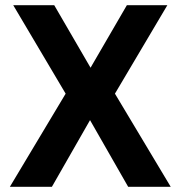

<svg xmlns="http://www.w3.org/2000/svg" viewBox="-20 -720 696 740"><path d="M233 -359 31 -700H189L329 -459L469 -700H625L423 -359L638 0H474L327 -257L180 0H18Z"/></svg>

Font: NT Somic Bold
Style: Regular
Weight: 700
Designer: Ravid Balaliev — lead type designer, mastering
Michael Voronin — secret advisor, marketing
Ivan Kovalenko — best boy
Foundry: NT Type
Version: Version 0.7